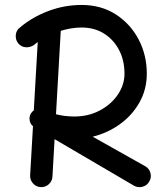

<svg xmlns="http://www.w3.org/2000/svg" viewBox="-20 -724 680 790"><path d="M106.9 -256.8Q111.8 -264.6 119.1 -270L135.3 -551.3Q127 -545.4 120.1 -539.1Q104.5 -528.3 85.9 -529.5Q67.4 -530.8 55.2 -545.4Q43.5 -559.6 44.9 -579.3Q46.4 -599.1 61.5 -610.4Q110.4 -652.3 177.2 -678Q244.1 -703.6 315.9 -703.6Q396 -703.6 456.3 -664.8Q516.6 -626 550.3 -561.8Q584 -497.6 584 -420.9Q584 -356.4 554.2 -303.2Q524.4 -250 473.9 -213.4Q423.3 -176.8 361.3 -161.6L577.6 -40Q594.2 -30.8 599.1 -12Q604 6.8 594.2 22.9Q585 39.6 566.2 44.4Q547.4 49.3 531.2 40L204.6 -151.4L195.8 2.4Q194.8 21.5 180.7 34.2Q166.5 46.9 147.5 45.9Q128.4 44.9 115.7 30.5Q103 16.1 104 -2.9L115.7 -204.6Q104.5 -213.9 102.1 -229Q99.6 -244.1 106.9 -256.8ZM315.9 -610.8Q294.4 -610.8 272.7 -607.2Q251 -603.5 230 -597.2L210.4 -253.9Q229.5 -249 248.8 -246.8Q268.1 -244.6 285.6 -244.6Q343.8 -244.6 390.6 -269.5Q437.5 -294.4 464.8 -334.7Q492.2 -375 492.2 -420.9Q492.2 -476.1 469.5 -519Q446.8 -562 407.2 -586.4Q367.7 -610.8 315.9 -610.8Z"/></svg>

Font: Mikhak-DS2-FD Medium
Style: Regular
Weight: 500
Designer: Amin Abedi
Version: Version 3.4